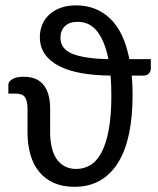

<svg xmlns="http://www.w3.org/2000/svg" viewBox="-20 -702 599 729"><path d="M11.7 0ZM552.7 -442.9Q552.7 -432.1 545.9 -423.6Q539.1 -415 524.4 -415H480Q481.9 -397.5 482.7 -378.7Q483.4 -359.9 483.4 -339.8Q483.4 -259.3 470 -194.8Q456.5 -130.4 429 -85.4Q401.4 -40.5 359.9 -16.6Q318.4 7.3 262.7 7.3Q217.3 7.3 183.8 -7.8Q150.4 -22.9 128.4 -50Q106.4 -77.1 95.5 -115Q84.5 -152.8 84.5 -198.7V-287.6Q84.5 -318.8 75 -332.8Q65.4 -346.7 38.6 -346.7H11.7V-380.9Q11.7 -392.1 26.9 -401.4Q42 -410.6 69.8 -410.6Q91.3 -410.6 109.6 -404.5Q127.9 -398.4 141.6 -384Q155.3 -369.6 162.8 -345.9Q170.4 -322.3 170.4 -287.6V-198.7Q170.4 -168.5 176.3 -143.1Q182.1 -117.7 194.3 -99.4Q206.5 -81.1 225.3 -70.8Q244.1 -60.5 269.5 -60.5Q298.8 -60.5 323.5 -75.4Q348.1 -90.3 365.7 -123.8Q383.3 -157.2 393.1 -210.4Q402.8 -263.7 402.8 -339.8Q402.8 -379.9 399.9 -415Q338.9 -415.5 289.3 -424.3Q239.7 -433.1 204.6 -451.2Q169.4 -469.2 150.4 -496.6Q131.3 -523.9 131.3 -561.5Q131.3 -586.9 140.6 -608.9Q149.9 -630.9 167.5 -647Q185.1 -663.1 210.7 -672.4Q236.3 -681.6 269 -681.6Q345.2 -681.6 397.9 -631.8Q450.7 -582 471.2 -477.5H552.7ZM209.5 -559.1Q209.5 -515.6 256.1 -497.3Q302.7 -479 391.6 -477.5Q378.4 -544.4 349.9 -581.8Q321.3 -619.1 274.9 -619.1Q242.7 -619.1 226.1 -602.3Q209.5 -585.4 209.5 -559.1Z"/></svg>

Font: Carlito
Style: Regular
Weight: 400
Designer: Lukasz Dziedzic
Foundry: tyPoland Lukasz Dziedzic
Version: Version 1.104